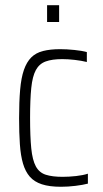

<svg xmlns="http://www.w3.org/2000/svg" viewBox="-20 -706 392 734"><path d="M213 8Q169 8 140 -1.5Q111 -11 94 -30.5Q77 -50 68 -80.5Q59 -111 56 -154.5Q53 -198 53 -254Q53 -317 57 -363Q61 -409 71.5 -439Q82 -469 99.5 -486.5Q117 -504 144.5 -511Q172 -518 210 -518Q235 -518 264.5 -515Q294 -512 312 -507V-469Q292 -474 266 -477Q240 -480 218 -480Q179 -480 154.5 -471Q130 -462 117 -438Q104 -414 99.5 -369.5Q95 -325 95 -256Q95 -184 99.5 -139Q104 -94 117 -70Q130 -46 155 -38Q180 -30 219 -30Q244 -30 271 -33Q298 -36 316 -42V-4Q297 1 268.5 4.5Q240 8 213 8ZM160 -622V-686H206V-622Z"/></svg>

Font: Saira Condensed ExtraLight
Style: Regular
Weight: 250
Width: 3
Designer: Hector Gatti with collaboration of the Omnibus-Type team
Foundry: Omnibus-Type
Version: Version 1.101